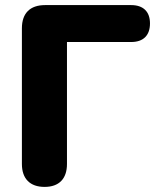

<svg xmlns="http://www.w3.org/2000/svg" viewBox="-20 -725 617 754"><path d="M155 9C212 9 243 -23 243 -81V-560H495C543 -560 569 -586 569 -633C569 -679 543 -705 495 -705H157C98 -705 66 -673 66 -614V-81C66 -23 98 9 155 9Z"/></svg>

Font: SN Pro Heavy
Style: Regular
Weight: 800
Designer: Tobias Whetton
Foundry: Supernotes
Version: Version 1.001;Glyphs 3.2 (3249)